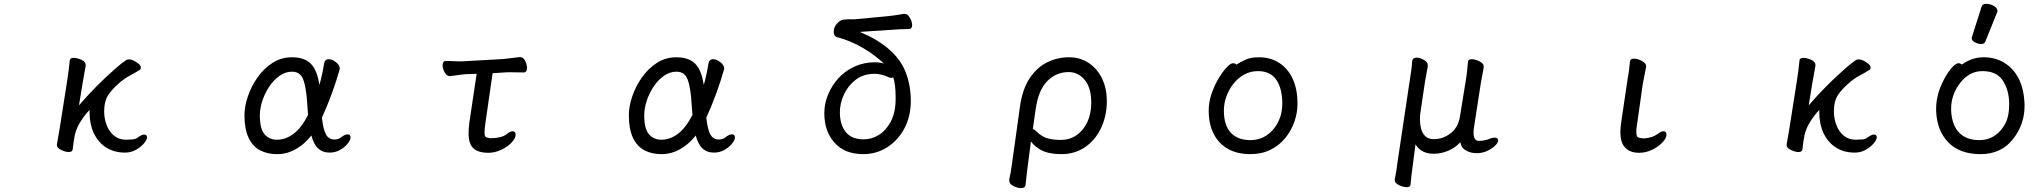

<svg xmlns="http://www.w3.org/2000/svg" viewBox="-20 -784 10608 999"><path d="M343 -470Q345 -483 363 -483Q381 -483 403.5 -473Q426 -463 426 -446V-442Q419 -407 410 -353L391 -236Q480 -339 576 -423Q609 -453 636 -471Q642 -475 652.5 -475Q663 -475 677 -468Q691 -461 702 -451.5Q713 -442 713 -432.5Q713 -423 705 -419Q683 -405 659.5 -393Q636 -381 612 -362Q566 -324 544 -291Q522 -258 522 -204Q522 -167 535 -133Q548 -99 573.5 -78Q599 -57 635 -57Q652 -57 669 -58.5Q686 -60 696 -68Q718 -84 730 -84Q736 -84 740.5 -80.5Q745 -77 745 -69Q745 -57 729 -38Q713 -19 687.5 -4.5Q662 10 630 10Q574 10 532.5 -16.5Q491 -43 468.5 -90.5Q446 -138 446 -198V-212Q413 -178 389 -134Q375 -107 369 -80Q363 -51 358 -6Q356 7 338 7Q320 7 298 -4Q276 -14 276 -30V-32L291 -119L330 -367Q338 -418 343 -470Z M1603 -446Q1631 -413 1642 -342Q1658 -399 1666 -453Q1670 -476 1691 -476Q1708 -476 1728 -460.5Q1748 -445 1748 -427Q1748 -425 1747 -423V-422Q1731 -364 1706 -296Q1681 -228 1655 -172Q1661 -120 1670.5 -97Q1680 -74 1690 -67.5Q1700 -61 1709 -59Q1711 -59 1713.5 -58.5Q1716 -58 1721.5 -58Q1727 -58 1738 -61Q1748 -63 1755 -70Q1775 -85 1788 -85Q1797 -85 1800.5 -80Q1804 -75 1804 -68Q1804 -56 1789 -37Q1774 -18 1749.5 -4Q1725 10 1694 10Q1658 10 1634 -13Q1613 -32 1600 -79Q1565 -34 1519 -8Q1473 18 1422 18Q1371 18 1333 -2Q1295 -22 1273.5 -67Q1252 -112 1252 -185Q1252 -230 1269.5 -282Q1287 -334 1319.5 -380.5Q1352 -427 1397.5 -456.5Q1443 -486 1499 -486Q1570 -486 1603 -446ZM1557 -372Q1542 -411 1499 -411Q1465 -411 1434.5 -389.5Q1404 -368 1381 -333.5Q1358 -299 1345 -259.5Q1332 -220 1332 -184Q1332 -114 1356.5 -85.5Q1381 -57 1421 -57Q1466 -57 1507 -87.5Q1548 -118 1583 -186L1579 -237Q1574 -330 1557 -372Z M2722 -431Q2722 -407 2704 -407L2639 -408H2619Q2617 -408 2543 -403L2505 -139Q2501 -112 2501 -94.5Q2501 -77 2507 -72Q2513 -67 2529 -65H2540Q2558 -65 2580 -70Q2601 -74 2618 -87.5Q2635 -101 2647 -101Q2663 -101 2663 -83Q2663 -65 2642 -42.5Q2621 -20 2588 -4.5Q2555 11 2521 11Q2468 11 2443 -12.5Q2418 -36 2418 -91Q2418 -113 2422 -145L2460 -400L2405 -398Q2388 -397 2361 -393Q2334 -389 2322 -388H2321Q2304 -388 2293.5 -407.5Q2283 -427 2283 -444Q2283 -467 2302 -467Q2311 -467 2334 -466Q2376 -464 2388 -465L2601 -477Q2622 -479 2646.5 -482.5Q2671 -486 2684 -487H2686Q2703 -487 2712.5 -467Q2722 -447 2722 -431Z M3603 -446Q3631 -413 3642 -342Q3658 -399 3666 -453Q3670 -476 3691 -476Q3708 -476 3728 -460.5Q3748 -445 3748 -427Q3748 -425 3747 -423V-422Q3731 -364 3706 -296Q3681 -228 3655 -172Q3661 -120 3670.5 -97Q3680 -74 3690 -67.5Q3700 -61 3709 -59Q3711 -59 3713.5 -58.5Q3716 -58 3721.5 -58Q3727 -58 3738 -61Q3748 -63 3755 -70Q3775 -85 3788 -85Q3797 -85 3800.5 -80Q3804 -75 3804 -68Q3804 -56 3789 -37Q3774 -18 3749.5 -4Q3725 10 3694 10Q3658 10 3634 -13Q3613 -32 3600 -79Q3565 -34 3519 -8Q3473 18 3422 18Q3371 18 3333 -2Q3295 -22 3273.5 -67Q3252 -112 3252 -185Q3252 -230 3269.5 -282Q3287 -334 3319.5 -380.5Q3352 -427 3397.5 -456.5Q3443 -486 3499 -486Q3570 -486 3603 -446ZM3557 -372Q3542 -411 3499 -411Q3465 -411 3434.5 -389.5Q3404 -368 3381 -333.5Q3358 -299 3345 -259.5Q3332 -220 3332 -184Q3332 -114 3356.5 -85.5Q3381 -57 3421 -57Q3466 -57 3507 -87.5Q3548 -118 3583 -186L3579 -237Q3574 -330 3557 -372Z M4369 -682Q4393 -684 4396.5 -684Q4400 -684 4412.5 -683.5Q4425 -683 4442 -685L4601 -700Q4631 -703 4684 -712H4685H4687Q4703 -712 4714.5 -691Q4726 -670 4726 -654Q4726 -633 4709 -633Q4669 -633 4606 -628L4454 -618Q4475 -609 4504 -595Q4550 -572 4591 -540Q4663 -482 4691 -411.5Q4719 -341 4719 -259Q4719 -177 4685 -114.5Q4651 -52 4595 -17Q4539 18 4472 18Q4375 18 4322 -41.5Q4269 -101 4269 -195Q4269 -245 4288.5 -292Q4308 -339 4342.5 -377Q4377 -415 4426 -437.5Q4475 -460 4533 -460Q4557 -460 4579 -453Q4563 -469 4536 -490Q4510 -511 4472.5 -533Q4435 -555 4400.5 -569Q4366 -583 4341 -589Q4318 -593 4318 -618.5Q4318 -644 4336 -662.5Q4354 -681 4369 -682ZM4640 -281Q4640 -342 4628 -381Q4623 -379 4619 -379Q4610 -379 4604 -382Q4565 -400 4531 -400Q4473 -400 4433 -369.5Q4393 -339 4371.5 -293Q4350 -247 4350 -200Q4350 -135 4380.5 -97Q4411 -59 4474 -59Q4515 -59 4552 -81.5Q4589 -104 4614 -150Q4639 -196 4640 -263Z M5739 -259Q5739 -182 5709.5 -119Q5680 -56 5626.5 -19Q5573 18 5502 18Q5439 18 5399 -2Q5366 -19 5344 -48Q5318 149 5316 178V179Q5314 195 5292 195Q5275 195 5253 184Q5231 173 5231 155V152V151Q5239 118 5246 64L5287 -229Q5300 -322 5338.5 -378.5Q5377 -435 5430 -460.5Q5483 -486 5542 -486Q5601 -486 5646 -455.5Q5691 -425 5715 -373.5Q5739 -322 5739 -259ZM5658 -249Q5658 -327 5624 -368Q5590 -409 5541 -409Q5475 -409 5429 -362Q5383 -315 5369 -218L5354 -113Q5363 -110 5373 -100Q5399 -74 5428 -65Q5457 -56 5501 -56Q5545 -56 5580.5 -80Q5616 -104 5637 -148Q5658 -192 5658 -249Z M6531 -486Q6590 -486 6635.5 -457Q6681 -428 6706 -374Q6731 -320 6731 -245Q6731 -197 6715 -151Q6699 -105 6668 -66.5Q6637 -28 6591 -5Q6545 18 6486 18Q6383 18 6326 -43Q6269 -104 6269 -208Q6269 -252 6283.5 -295Q6298 -338 6319 -373.5Q6340 -409 6361 -432Q6382 -455 6396 -455Q6406 -455 6414 -448Q6433 -461 6460.5 -473.5Q6488 -486 6531 -486ZM6486 -55Q6533 -55 6570 -79.5Q6607 -104 6629.5 -147.5Q6652 -191 6652 -245Q6652 -323 6621 -368.5Q6590 -414 6525 -414Q6487 -414 6454.5 -396.5Q6422 -379 6398 -348.5Q6374 -318 6361 -282Q6348 -246 6348 -209Q6348 -132 6384 -93.5Q6420 -55 6486 -55Z M7618 -463Q7620 -476 7637.5 -476Q7655 -476 7677.5 -465Q7700 -454 7700 -438V-436Q7700 -430 7694.5 -403Q7689 -376 7685 -352Q7651 -133 7649 -119Q7647 -105 7647 -95Q7647 -51 7674 -51Q7707 -51 7733 -63Q7747 -68 7756 -68Q7775 -68 7775 -53Q7775 -41 7758.5 -25.5Q7742 -10 7717.5 1.5Q7693 13 7662.5 13Q7632 13 7606 -2Q7584 -14 7578 -44Q7552 -15 7515 0.5Q7478 16 7439.5 16Q7401 16 7375 -1Q7356 -14 7345 -33Q7327 102 7324 128L7319 178Q7317 190 7299.5 190Q7282 190 7259.5 179.5Q7237 169 7237 153V150Q7247 101 7251 63Q7322 -408 7324.5 -428.5Q7327 -449 7328 -468Q7331 -484 7351 -484Q7368 -484 7388.5 -472.5Q7409 -461 7409 -444V-441Q7409 -436 7403 -406.5Q7397 -377 7394 -356L7370 -194Q7368 -181 7368 -160Q7368 -139 7374 -115Q7380 -91 7396 -75.5Q7412 -60 7440 -60Q7487 -60 7526.5 -89.5Q7566 -119 7576 -176L7606 -361Q7610 -384 7613.5 -415.5Q7617 -447 7618 -463Z M8461 -466Q8464 -479 8481 -479Q8493 -479 8507.5 -474Q8522 -469 8533.5 -460Q8545 -451 8545 -439V-436L8528 -350Q8495 -121 8494.5 -113.5Q8494 -106 8494 -98Q8494 -72 8504 -69Q8518 -64 8532.5 -64Q8547 -64 8568 -69.5Q8589 -75 8606 -88Q8623 -101 8633.5 -101Q8644 -101 8647.5 -96Q8651 -91 8651 -84Q8651 -65 8629.5 -42.5Q8608 -20 8575.5 -4.5Q8543 11 8509 11Q8455 11 8430 -23Q8411 -49 8411 -96Q8411 -120 8415 -146L8447 -362Q8457 -415 8461 -465Z M9343 -470Q9345 -483 9363 -483Q9381 -483 9403.5 -473Q9426 -463 9426 -446V-442Q9419 -407 9410 -353L9391 -236Q9480 -339 9576 -423Q9609 -453 9636 -471Q9642 -475 9652.5 -475Q9663 -475 9677 -468Q9691 -461 9702 -451.5Q9713 -442 9713 -432.5Q9713 -423 9705 -419Q9683 -405 9659.5 -393Q9636 -381 9612 -362Q9566 -324 9544 -291Q9522 -258 9522 -204Q9522 -167 9535 -133Q9548 -99 9573.5 -78Q9599 -57 9635 -57Q9652 -57 9669 -58.5Q9686 -60 9696 -68Q9718 -84 9730 -84Q9736 -84 9740.5 -80.5Q9745 -77 9745 -69Q9745 -57 9729 -38Q9713 -19 9687.5 -4.5Q9662 10 9630 10Q9574 10 9532.5 -16.5Q9491 -43 9468.5 -90.5Q9446 -138 9446 -198V-212Q9413 -178 9389 -134Q9375 -107 9369 -80Q9363 -51 9358 -6Q9356 7 9338 7Q9320 7 9298 -4Q9276 -14 9276 -30V-32L9291 -119L9330 -367Q9338 -418 9343 -470Z M10241 -594 10290 -748Q10294 -764 10315 -764Q10336 -764 10354.5 -753Q10373 -742 10373 -726Q10373 -722 10371 -719L10310 -568Q10305 -555 10288.5 -555Q10272 -555 10255.5 -564Q10239 -573 10239 -584Q10239 -591 10241 -594ZM10170 -455Q10180 -455 10188 -448Q10240 -486 10301 -486Q10362 -486 10409 -457Q10507 -396 10514 -245Q10514 -239 10514 -232Q10514 -138 10456 -63Q10394 18 10285.5 18Q10177 18 10117.5 -43Q10058 -104 10054 -207Q10054 -214 10054 -220Q10054 -294 10096 -373Q10114 -407 10135 -431Q10156 -455 10170 -455ZM10278 -55Q10325 -55 10360.5 -79.5Q10396 -104 10417 -147Q10434 -185 10434 -241Q10434 -318 10398 -369Q10365 -414 10295 -414Q10225 -414 10177 -350Q10132 -290 10132 -219Q10132 -214 10132 -209Q10136 -132 10174 -93.5Q10212 -55 10278 -55Z"/></svg>

Font: Moon Stars Kai
Style: Bold
Weight: 700
Designer: GuiWonder
Version: Version 1.101